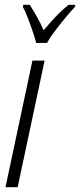

<svg xmlns="http://www.w3.org/2000/svg" viewBox="-20 -785 336 805"><path d="M3 0 116 -531H167L54 0ZM132 -605Q127 -624 117 -653.5Q107 -683 96 -711.5Q85 -740 76 -756L78 -765H105Q117 -746 133 -718Q149 -690 163 -658Q187 -687 213.5 -715Q240 -743 268 -765H296L294 -756Q277 -738 254.5 -711Q232 -684 210.5 -655.5Q189 -627 177 -605Z"/></svg>

Font: Noto Sans ExtraCondensed Light
Style: Italic
Weight: 300
Width: 2
Italic angle: -12°
Designer: Monotype Design Team
Foundry: Monotype Imaging Inc.
Version: Version 2.013; ttfautohint (v1.8.4.7-5d5b)